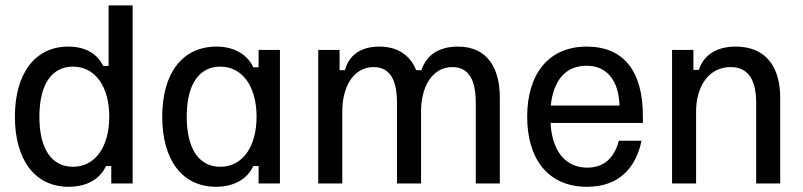

<svg xmlns="http://www.w3.org/2000/svg" viewBox="-20 -687 3007 719"><path d="M237.5 12.5C314.2 12.5 359.2 -25 376.7 -65H396.7V0H476.7V-666.7H386.7V-440H366.7C345 -483.3 303.3 -512.5 235.8 -512.5C109.2 -512.5 35.8 -409.2 35.8 -250C35.8 -90 109.2 12.5 237.5 12.5ZM253.3 -62.5C172.5 -62.5 127.5 -130.8 127.5 -250C127.5 -369.2 172.5 -437.5 253.3 -437.5C336.7 -437.5 389.2 -362.5 389.2 -250C389.2 -137.5 336.7 -62.5 253.3 -62.5Z M789.2 12.5C865.8 12.5 910.8 -25 928.3 -65H948.3V0H1028.3V-500H948.3V-435H928.3C910.8 -475 865.8 -512.5 790.8 -512.5C660 -512.5 587.5 -409.2 587.5 -250C587.5 -90 660.8 12.5 789.2 12.5ZM805 -62.5C724.2 -62.5 679.2 -130.8 679.2 -250C679.2 -369.2 724.2 -437.5 805 -437.5C888.3 -437.5 940.8 -362.5 940.8 -250C940.8 -137.5 888.3 -62.5 805 -62.5Z M1261.7 0V-269.2C1261.7 -363.3 1304.2 -435.8 1379.2 -435.8C1440 -435.8 1466.7 -388.3 1466.7 -301.7V0H1556.7V-269.2C1556.7 -363.3 1599.2 -435.8 1674.2 -435.8C1735 -435.8 1761.7 -388.3 1761.7 -301.7V0H1851.7V-320.8C1851.7 -432.5 1805 -512.5 1695 -512.5C1623.3 -512.5 1576.7 -480.8 1558.3 -424.2H1538.3C1516.7 -478.3 1471.7 -512.5 1400 -512.5C1331.7 -512.5 1286.7 -480.8 1271.7 -424.2H1251.7V-500H1171.7V0Z M2178.3 12.5C2298.3 12.5 2360.8 -58.3 2382.5 -160H2297.5C2280.8 -96.7 2242.5 -59.2 2179.2 -59.2C2091.7 -59.2 2046.7 -129.2 2041.7 -226.7H2387.5V-252.5C2387.5 -421.7 2314.2 -512.5 2177.5 -512.5C2030.8 -512.5 1954.2 -405.8 1954.2 -250C1954.2 -92.5 2031.7 12.5 2178.3 12.5ZM2042.5 -291.7C2052.5 -385.8 2097.5 -440.8 2176.7 -440.8C2250.8 -440.8 2296.7 -388.3 2300 -291.7Z M2586.7 0V-269.2C2586.7 -363.3 2634.2 -435.8 2715.8 -435.8C2781.7 -435.8 2811.7 -388.3 2811.7 -301.7V0H2901.7V-320.8C2901.7 -432.5 2851.7 -512.5 2735 -512.5C2662.5 -512.5 2615 -480.8 2596.7 -425H2576.7V-500H2496.7V0Z"/></svg>

Font: Familjen Grotesk
Style: Regular
Weight: 400
Designer: Anders Wikstroem, Jonas Baeckman, Matilda Gysing, Kristian Moeller
Foundry: Familjen STHLM AB
Version: Version 2.000